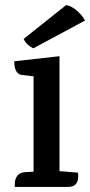

<svg xmlns="http://www.w3.org/2000/svg" viewBox="-20 -735 354 755"><path d="M249 0H38V-8Q38 -54 77 -58L112 -60V-435L68 -440Q36 -443 36 -494L214 -514V-62L287 -56Q293 0 249 0ZM314 -654 111 -545Q84 -558 73 -582L240 -715Q261 -712 283.5 -692Q306 -672 314 -654Z"/></svg>

Font: Karma SemiBold
Style: Regular
Weight: 600
Designer: Joana Correia
Foundry: Indian Type Foundry
Version: Version 1.202;PS 1.0;hotconv 1.0.78;makeotf.lib2.5.61930; tt